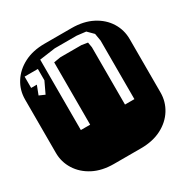

<svg xmlns="http://www.w3.org/2000/svg" viewBox="-158 -797 893 925"><g transform="rotate(-30 289.0 -334.5)"><path d="M213.9 0Q147.9 0 99.6 -25.1Q51.3 -50.3 24.7 -92.8Q-2 -135.3 -2 -186V-482.9Q-2 -534.2 24.7 -576.4Q51.3 -618.7 99.6 -643.8Q147.9 -668.9 213.9 -668.9H364.3Q430.2 -668.9 478.8 -643.8Q527.3 -618.7 553.7 -576.4Q580.1 -534.2 580.1 -482.9V-186Q580.1 -135.3 553.7 -92.8Q527.3 -50.3 478.8 -25.1Q430.2 0 364.3 0ZM157.2 -221.2H209V-567.9L247.1 -574.2H364.3L397.9 -568.8L402.8 -540V-221.2H455.1V-546.9L448.2 -587.9L417 -619.1L367.2 -625H245.1L157.2 -612.8ZM95.2 -453.6 125 -516.6V-579.6H51.3V-516.6H83L64 -467.3Z"/></g></svg>

Font: Monofett
Style: Regular
Weight: 400
Designer: Vernon Adams
Foundry: Vernon Adams
Version: Version 1.100; ttfautohint (v1.8.4.7-5d5b);gftools[0.9.28]